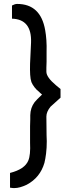

<svg xmlns="http://www.w3.org/2000/svg" viewBox="-20 -870 376 977"><path d="M54 87Q51 87 46.5 87Q42 87 31 85V10Q106 -9 124 -53Q136 -81 133 -144V-228Q134 -249 134 -262.5Q134 -276 134 -284Q135 -322 156 -350Q160 -355 169.5 -365Q179 -375 194 -389L182 -399H183Q166 -412 155.5 -426Q145 -440 140 -452Q135 -466 133.5 -490Q132 -514 133 -546L138 -654Q142 -772 41 -775V-842Q56 -850 67 -850Q187 -850 210 -716Q214 -694 216 -666Q218 -638 217 -603V-556Q216 -539 216 -526Q216 -513 216 -505Q216 -477 265 -436L288 -417V-373L237 -327Q216 -301 216 -277L217 -181Q217 -173 217.5 -166.5Q218 -160 218 -152Q218 -117 214.5 -89Q211 -61 206 -41Q184 34 116 70Q80 87 54 87Z"/></svg>

Font: Ekushey Lal Sabuj
Style: Bold
Weight: 700
Designer: Al Mamun Sumon
Foundry: Al Mamun Sumon
Version: Version 1.0